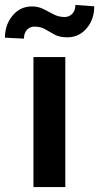

<svg xmlns="http://www.w3.org/2000/svg" viewBox="-68 -760 403 780"><path d="M197.3 -528.3V0H67.9V-528.3ZM238.3 -739.7 314.9 -734.4Q314.9 -681.2 283.9 -644.8Q252.9 -608.4 205.6 -608.4Q173.8 -608.4 153.8 -619.4Q133.8 -630.4 115.7 -641.1Q97.7 -651.9 71.8 -651.9Q53.7 -651.9 41.5 -638.9Q29.3 -626 29.3 -603L-47.9 -606.9Q-47.9 -659.7 -16.8 -696.8Q14.2 -733.9 61.5 -733.9Q87.9 -733.9 108.6 -723.1Q129.4 -712.4 149.9 -701.7Q170.4 -690.9 194.8 -690.9Q212.9 -690.9 225.6 -704.1Q238.3 -717.3 238.3 -739.7Z"/></svg>

Font: Vazirmatn RD SemiBold
Style: Regular
Weight: 600
Designer: Saber Rastikerdar
Foundry: Saber Rastikerdar
Version: Version 32.102